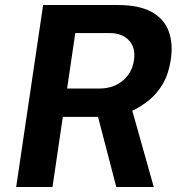

<svg xmlns="http://www.w3.org/2000/svg" viewBox="-20 -743 722 763"><path d="M44.3 0 151.4 -723H448.7Q533.1 -723 582.7 -695.4Q632.2 -667.9 650.2 -619.2Q668.3 -570.5 658.9 -506.9Q650.4 -449.8 627.6 -410.6Q604.7 -371.5 573 -345.6Q541.3 -319.7 505.8 -302.8L591 0H442.1L369.5 -278.7H229.7L188.6 0ZM246.7 -391.2H375.5Q412.3 -391.2 441.5 -405.4Q470.7 -419.6 489.1 -444.9Q507.6 -470.1 512.4 -503.3Q519.8 -553.3 492.5 -582.4Q465.2 -611.5 417.2 -611.5H279.1Z"/></svg>

Font: Public Sans Thin
Style: Italic
Weight: 100
Italic angle: -8°
Designer: The Public Sans project authors (U.S. Web Design System). Libre Franklin designed by Pablo Impallari and Rodrigo Fuenzal
Version: Version 2.000